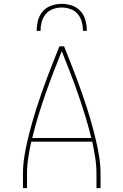

<svg xmlns="http://www.w3.org/2000/svg" viewBox="-20 -975 640 995"><path d="M99 0V-74Q99 -117 105.5 -159.5Q112 -202 122 -244.5Q132 -287 143.5 -328.5Q155 -370 168 -411Q181 -452 195.5 -493Q210 -534 225 -574.5Q240 -615 256 -655Q272 -695 288 -735H312Q328 -695 344 -655Q360 -615 375 -574.5Q390 -534 404.5 -493Q419 -452 432 -411Q445 -370 456.5 -328.5Q468 -287 478 -244.5Q488 -202 494.5 -159.5Q501 -117 501 -74V0H480V-74Q480 -116 473.5 -158Q467 -200 458 -241H142Q133 -200 126.5 -158Q120 -116 120 -74V0ZM147 -260H453Q439 -318 421.5 -375Q404 -432 384.5 -488Q365 -544 343.5 -599.5Q322 -655 300 -710Q278 -655 256.5 -599.5Q235 -544 215.5 -488Q196 -432 178.5 -375Q161 -318 147 -260ZM170 -815Q170 -842 177 -869Q184 -896 202 -916.5Q220 -937 246.5 -946Q273 -955 300 -955Q327 -955 353.5 -946Q380 -937 398 -916.5Q416 -896 423 -869Q430 -842 430 -815H410Q410 -838 404 -861Q398 -884 383 -902Q368 -920 345.5 -928Q323 -936 300 -936Q277 -936 254.5 -928Q232 -920 217 -902Q202 -884 196 -861Q190 -838 190 -815Z"/></svg>

Font: Zed Sans Thin Extended
Style: Regular
Weight: 100
Width: 7
Designer: Belleve Invis
Foundry: Belleve Invis
Version: Version 1.0.0; ttfautohint (v1.8.4)